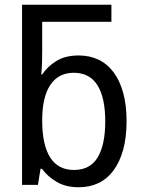

<svg xmlns="http://www.w3.org/2000/svg" viewBox="-20 -780 603 810"><path d="M117 -688V-760H450V-688ZM312 10Q258 10 219.5 -12.5Q181 -35 157 -68H151L140 0H73V-760H158V-576Q158 -548 157.5 -521Q157 -494 154 -466H158Q180 -499 217.5 -522.5Q255 -546 312 -546Q358 -546 395 -528.5Q432 -511 458.5 -476Q485 -441 499.5 -389Q514 -337 514 -269Q514 -200 499.5 -148Q485 -96 458.5 -60.5Q432 -25 395 -7.5Q358 10 312 10ZM292 -63Q360 -63 392 -116Q424 -169 424 -268Q424 -368 391 -420.5Q358 -473 291 -473Q227 -473 192.5 -422Q158 -371 158 -272Q158 -169 191.5 -116Q225 -63 292 -63Z"/></svg>

Font: Noto Sans Mono SemiCondensed
Style: Regular
Weight: 400
Width: 4
Designer: Monotype Design Team
Foundry: Monotype Imaging Inc.
Version: Version 2.010